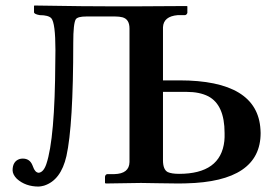

<svg xmlns="http://www.w3.org/2000/svg" viewBox="-20 -668 1006 700"><path d="M452.1 -77.1V-564Q452.1 -598.1 426.3 -605Q415 -607.9 399.9 -607.9H294.9Q263.2 -607.9 256.3 -597.7Q247.1 -582.5 247.1 -512.2Q247.1 -210.9 222.2 -99.1Q202.1 -10.7 140.6 8.8Q129.9 11.7 121.1 12.2Q72.8 12.2 41.5 -16.1Q26.4 -31.2 25.9 -46.9Q25.9 -80.1 51.8 -88.4Q57.6 -89.8 63 -89.8Q88.4 -89.8 98.1 -65.9Q99.1 -63 100.1 -61Q107.4 -39.1 121.1 -38.1Q138.7 -40 148.9 -69.8Q180.2 -162.1 181.6 -442.9Q181.6 -463.9 182.1 -484.9Q182.1 -584.5 167 -601.6Q156.2 -612.8 125 -612.8Q105 -616.2 104 -623V-646L105 -647.9Q121.6 -647.9 169.9 -647Q282.7 -645 369.1 -645H493.2Q518.1 -645 575.2 -645.5Q634.8 -646 661.1 -646L663.1 -645V-621.1Q661.1 -614.3 654.8 -612.8H627.9Q576.2 -608.4 574.2 -568.8V-375H633.8Q919.9 -375 929.7 -194.8Q930.2 -188.5 930.2 -183.1Q930.2 -5.9 658.2 0.5Q645.5 1 631.8 1Q612.3 1 555.2 0Q507.8 -1 494.1 -1L365.2 1L362.8 -1V-23.9Q364.3 -32.2 371.1 -33.2H397Q451.2 -34.7 452.1 -77.1ZM574.2 -333V-84Q574.2 -49.3 591.8 -40.5Q606 -34.2 632.8 -34.2Q784.7 -34.2 797.9 -153.8Q799.3 -167.5 798.8 -183.1Q798.8 -285.6 739.3 -316.9Q707.5 -333 661.1 -333Z"/></svg>

Font: Linux Libertine O
Style: Semibold
Weight: 700
Designer: Philipp H. Poll
Foundry: Philipp H. Poll
Version: Version 5.0.0